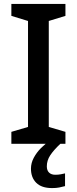

<svg xmlns="http://www.w3.org/2000/svg" viewBox="-20 -734 393 980"><path d="M314 0H38V-61L123 -86V-627L38 -653V-714H314V-653L229 -627V-86L314 -61ZM219 115Q219 136 230.5 147Q242 158 262 158Q278 158 290.5 155.5Q303 153 312 151V216Q297 220 282 223Q267 226 246 226Q192 226 165 199Q138 172 138 127Q138 98 152.5 71Q167 44 189.5 21.5Q212 -1 235 -16L288 0Q254 32 236.5 58.5Q219 85 219 115Z"/></svg>

Font: Noto Sans Tai Tham Medium
Style: Regular
Weight: 500
Designer: Monotype Design Team 2013. Revised by David WIlliams 2020
Foundry: Monotype Imaging Inc.
Version: Version 2.002; ttfautohint (v1.8.4.7-5d5b)